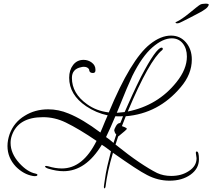

<svg xmlns="http://www.w3.org/2000/svg" viewBox="-20 -898 1164 1052"><path d="M553 134Q550 134 549 127Q549 123 550.5 113.5Q552 104 554 90Q559 52 568 12.5Q577 -27 588 -69Q574 -80 561.5 -89Q549 -98 538 -105Q450 40 328 40Q308 40 287.5 36.5Q267 33 244 26Q227 20 227 14Q227 11 233 11Q236 11 244 13Q283 25 319 25Q434 25 509 -126Q414 -191 340 -227Q280 -256 216 -256Q80 -256 45 -156Q38 -136 38 -115Q38 -57 86 -4Q130 44 174 53Q185 55 185 60Q185 67 172 67Q170 67 166.5 67Q163 67 159 66Q109 57 67 15Q21 -34 21 -98Q21 -130 33 -164Q57 -229 116 -264Q172 -299 244 -299Q301 -299 356 -276Q433 -245 530 -172Q535 -182 541 -197.5Q547 -213 556 -234L570 -266Q507 -279 452 -316Q359 -379 359 -472Q359 -514 380.5 -542Q402 -570 438 -570Q463 -570 483 -555Q503 -540 503 -516V-513Q503 -498 489 -498Q469 -498 468 -518Q460 -532 439 -532Q435 -532 432 -531.5Q429 -531 425 -530Q374 -520 374 -471Q374 -386 457 -327Q508 -290 576 -282Q697 -573 802 -656Q861 -703 917 -703Q967 -703 999 -665.5Q1031 -628 1031 -572Q1031 -491 970 -420Q849 -276 669 -261L648 -207Q653 -205 663.5 -201Q674 -197 675 -192Q676 -189 629 -151L628 -152Q624 -141 620.5 -129Q617 -117 613 -106Q685 -48 742 -9.5Q799 29 841 50Q876 66 918 66Q946 66 970 59.5Q994 53 1015 39Q1057 12 1057 -31Q1057 -36 1055 -45.5Q1053 -55 1053 -60Q1053 -68 1058 -68Q1070 -68 1070 -25Q1070 26 1024 59Q978 92 909 92Q845 92 786 61Q760 48 713.5 17.5Q667 -13 599 -61Q583 -8 573 38.5Q563 85 558 126Q556 134 553 134ZM620 -280Q631 -281 642 -282Q653 -283 663 -284Q683 -330 705.5 -379Q728 -428 753 -478Q835 -635 865 -637Q872 -637 872 -630Q872 -626 868 -623Q834 -596 786.5 -512Q739 -428 680 -287Q845 -320 947 -448Q1004 -519 1004 -588Q1004 -632 981.5 -660Q959 -688 921 -688Q872 -688 815 -638.5Q758 -589 705 -482Q695 -461 673.5 -410.5Q652 -360 620 -280ZM602 -115 617 -161Q611 -167 609 -173Q607 -179 606 -183Q606 -191 615.5 -207.5Q625 -224 638 -224H639Q643 -232 646.5 -241.5Q650 -251 654 -261Q632 -260 612 -261Q598 -227 585 -198.5Q572 -170 561 -147Q569 -142 579 -134Q589 -126 602 -115ZM951 -770Q946 -770 942.5 -772.5Q939 -775 946 -778Q960 -784 979.5 -797.5Q999 -811 1018.5 -827Q1038 -843 1053.5 -855.5Q1069 -868 1076 -872Q1080 -875 1089 -876.5Q1098 -878 1106 -878Q1124 -878 1124 -872Q1123 -867 1116.5 -858.5Q1110 -850 1085 -835Q1083 -834 1064.5 -824Q1046 -814 1022.5 -802Q999 -790 980 -780.5Q961 -771 958 -771Q956 -770 951 -770Z"/></svg>

Font: Lavishly Yours
Style: Regular
Weight: 400
Designer: Robert E. Leuschke
Foundry: Robert E. Leuschke
Version: Version 1.010; ttfautohint (v1.8.3)